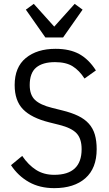

<svg xmlns="http://www.w3.org/2000/svg" viewBox="-20 -963 565 995"><path d="M261 12Q186 12 130 -19.5Q74 -51 37 -107L95 -155Q127 -108 167 -82.5Q207 -57 261 -57Q403 -57 403 -190Q403 -244 377 -272Q351 -300 287 -316L235 -329Q143 -352 99.5 -396.5Q56 -441 56 -522Q56 -615 114 -662.5Q172 -710 268 -710Q341 -710 390.5 -683Q440 -656 477 -598L418 -556Q391 -598 356.5 -619.5Q322 -641 265 -641Q201 -641 167.5 -613Q134 -585 134 -522Q134 -471 161.5 -445Q189 -419 250 -404L302 -391Q351 -379 385 -362.5Q419 -346 440.5 -322Q462 -298 471.5 -265.5Q481 -233 481 -190Q481 -91 422.5 -39.5Q364 12 261 12ZM215 -769 114 -913 155 -943 261 -825 367 -943 408 -913 307 -769Z"/></svg>

Font: IBM Plex Sans Cond
Style: Regular
Weight: 400
Width: 3
Designer: Mike Abbink, Paul van der Laan, Pieter van Rosmalen
Foundry: Bold Monday
Version: Version 1.3